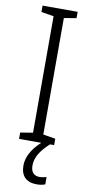

<svg xmlns="http://www.w3.org/2000/svg" viewBox="-102 -846 473 1013"><g transform="rotate(10 134.5 -340.0)"><path d="M134 33C134 -11 158 -49 206 -93H228V-127L162 -138V-762L228 -773V-807H40V-773L107 -762V-138L40 -127V-93H159C115 -53 87 -7 87 41C87 97 117 127 173 127C192 127 207 124 218 119V80C210 82 197 86 181 86C150 86 134 67 134 33Z"/></g></svg>

Font: Noto Sans Kannada UI Condensed Light
Style: Regular
Weight: 300
Width: 3
Designer: Jelle Bosma - Monotype Design Team
Foundry: Monotype Imaging Inc.
Version: Version 2.005